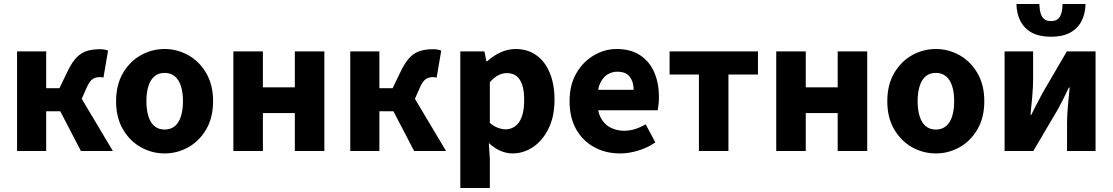

<svg xmlns="http://www.w3.org/2000/svg" viewBox="-20 -752 5540 956"><path d="M65 0V-496H210V-313H276L320 -404Q341 -446 364 -468.5Q387 -491 415 -499Q443 -507 478 -507Q501 -507 518 -500L495 -365Q491 -367 486 -367.5Q481 -368 476 -368Q458 -368 443 -359.5Q428 -351 413 -319L387 -260L542 0H383L280 -198H210V0Z M800 12Q737 12 682 -18.5Q627 -49 592.5 -107.5Q558 -166 558 -248Q558 -330 592.5 -388.5Q627 -447 682 -477.5Q737 -508 800 -508Q862 -508 917 -477.5Q972 -447 1006.5 -388.5Q1041 -330 1041 -248Q1041 -166 1006.5 -107.5Q972 -49 917 -18.5Q862 12 800 12ZM800 -107Q830 -107 850.5 -124Q871 -141 881 -173Q891 -205 891 -248Q891 -291 881 -323Q871 -355 850.5 -372Q830 -389 800 -389Q769 -389 749 -372Q729 -355 719 -323Q709 -291 709 -248Q709 -205 719 -173Q729 -141 749 -124Q769 -107 800 -107Z M1142 0V-496H1289V-317H1448V-496H1595V0H1448V-189H1289V0Z M1724 0V-496H1869V-313H1935L1979 -404Q2000 -446 2023 -468.5Q2046 -491 2074 -499Q2102 -507 2137 -507Q2160 -507 2177 -500L2154 -365Q2150 -367 2145 -367.5Q2140 -368 2135 -368Q2117 -368 2102 -359.5Q2087 -351 2072 -319L2046 -260L2201 0H2042L1939 -198H1869V0Z M2272 184V-496H2392L2402 -447H2406Q2435 -474 2472 -491Q2509 -508 2547 -508Q2607 -508 2650.5 -477Q2694 -446 2717.5 -389Q2741 -332 2741 -256Q2741 -171 2711 -111Q2681 -51 2633.5 -19.5Q2586 12 2532 12Q2501 12 2470.5 -1.5Q2440 -15 2414 -40L2419 39V184ZM2498 -108Q2523 -108 2544.5 -123Q2566 -138 2578 -170.5Q2590 -203 2590 -254Q2590 -299 2580.5 -328.5Q2571 -358 2552 -373Q2533 -388 2504 -388Q2482 -388 2461.5 -377.5Q2441 -367 2419 -343V-140Q2439 -123 2459.5 -115.5Q2480 -108 2498 -108Z M3067 12Q2996 12 2939 -19Q2882 -50 2849 -108Q2816 -166 2816 -248Q2816 -329 2849.5 -387Q2883 -445 2937 -476.5Q2991 -508 3050 -508Q3121 -508 3168 -476.5Q3215 -445 3238 -391Q3261 -337 3261 -270Q3261 -251 3259 -232.5Q3257 -214 3255 -203H2930L2928 -305H3135Q3135 -344 3116 -369.5Q3097 -395 3053 -395Q3029 -395 3006 -382Q2983 -369 2968 -337Q2953 -305 2954 -248Q2955 -192 2974.5 -160Q2994 -128 3024 -114.5Q3054 -101 3087 -101Q3116 -101 3142.5 -109.5Q3169 -118 3195 -133L3243 -43Q3206 -17 3159 -2.5Q3112 12 3067 12Z M3460 0V-381H3314V-496H3754V-381H3607V0Z M3845 0V-496H3992V-317H4151V-496H4298V0H4151V-189H3992V0Z M4640 12Q4577 12 4522 -18.5Q4467 -49 4432.5 -107.5Q4398 -166 4398 -248Q4398 -330 4432.5 -388.5Q4467 -447 4522 -477.5Q4577 -508 4640 -508Q4702 -508 4757 -477.5Q4812 -447 4846.5 -388.5Q4881 -330 4881 -248Q4881 -166 4846.5 -107.5Q4812 -49 4757 -18.5Q4702 12 4640 12ZM4640 -107Q4670 -107 4690.5 -124Q4711 -141 4721 -173Q4731 -205 4731 -248Q4731 -291 4721 -323Q4711 -355 4690.5 -372Q4670 -389 4640 -389Q4609 -389 4589 -372Q4569 -355 4559 -323Q4549 -291 4549 -248Q4549 -205 4559 -173Q4569 -141 4589 -124Q4609 -107 4640 -107Z M4982 0V-496H5124V-358Q5124 -320 5120 -274.5Q5116 -229 5111 -180H5115Q5127 -206 5143.5 -236.5Q5160 -267 5171 -289L5292 -496H5435V0H5293V-138Q5293 -176 5297 -221Q5301 -266 5306 -316H5302Q5290 -290 5274.5 -259.5Q5259 -229 5247 -207L5125 0ZM5213 -569Q5156 -569 5118.5 -589Q5081 -609 5061.5 -646Q5042 -683 5041 -732H5155Q5156 -705 5161.5 -686Q5167 -667 5179.5 -657Q5192 -647 5213 -647Q5235 -647 5247 -657Q5259 -667 5264.5 -686Q5270 -705 5271 -732H5385Q5384 -683 5364.5 -646Q5345 -609 5307.5 -589Q5270 -569 5213 -569Z"/></svg>

Font: Source Sans 3
Style: Bold
Weight: 700
Designer: Paul D. Hunt
Foundry: Adobe
Version: Version 3.052;hotconv 1.1.0;makeotfexe 2.6.0